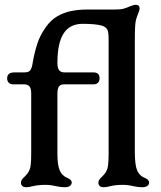

<svg xmlns="http://www.w3.org/2000/svg" viewBox="-20 -776 676 806"><path d="M68 -10Q68 -16 72 -22Q76 -28 82 -33Q92 -43 97 -50Q106 -63 108.5 -80.5Q111 -98 111 -130V-383Q111 -404 104 -413Q97 -422 80 -422H35Q23 -422 16.5 -429Q10 -436 10 -447Q10 -472 40 -472H80Q100 -472 106.5 -480Q113 -488 117 -510V-512L122 -538Q131 -579 143 -610Q155 -638 174.5 -665Q194 -692 221 -708Q249 -724 280.5 -730Q312 -736 347 -736H406H464Q487 -736 500.5 -740Q514 -744 527 -750Q543 -756 549 -756Q566 -756 566 -741Q566 -732 555 -706Q549 -690 547.5 -669Q546 -648 546 -606V-140Q546 -83 556 -60Q566 -38 586 -30Q606 -22 606 -10Q606 -1 598.5 4.5Q591 10 576 10Q562 10 542 6Q518 0 495 0Q465 0 441 6Q425 10 416 10Q393 10 393 -10Q393 -16 397 -22Q401 -28 407 -33Q417 -43 422 -50Q431 -63 433.5 -80.5Q436 -98 436 -130V-606Q436 -625 435 -633Q434 -648 427.5 -656Q421 -664 409 -668Q382 -676 327 -676Q273 -676 247 -635.5Q221 -595 221 -512Q221 -491 228 -481.5Q235 -472 251 -472H373Q398 -472 398 -447Q398 -436 391.5 -429Q385 -422 373 -422H251Q234 -422 227.5 -413Q221 -404 221 -382V-130Q221 -83 231 -60Q241 -38 261 -30Q281 -22 281 -10Q281 -1 273.5 4.5Q266 10 251 10Q237 10 217 6Q193 0 170 0Q140 0 116 6Q100 10 91 10Q68 10 68 -10Z"/></svg>

Font: Raigarh
Style: Regular
Weight: 400
Designer: jaikishan Patel
Foundry: MagicType
Version: Version 1.000;FEAKit 1.0